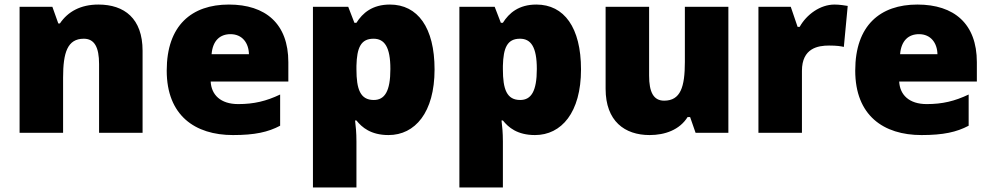

<svg xmlns="http://www.w3.org/2000/svg" viewBox="-20 -583 4351 843"><path d="M412 -563C334 -563 278 -532 243 -480H236L210 -553H66V0H257V-242C257 -352 276 -413 348 -413C395 -413 415 -375 415 -302V0H606V-360C606 -502 526 -563 412 -563Z M985 -563C822 -563 712 -472 712 -273C712 -76 836 10 1003 10C1099 10 1157 -3 1210 -31V-168C1149 -139 1095 -126 1026 -126C948 -126 908 -167 905 -225H1246V-310C1246 -479 1146 -563 985 -563ZM992 -433C1044 -433 1072 -394 1073 -345H909C914 -406 947 -433 992 -433Z M1692 -563C1615 -563 1572 -526 1545 -483H1536L1509 -553H1354V240H1545V38C1545 -1 1542 -29 1539 -54H1545C1569 -24 1608 10 1686 10C1802 10 1888 -89 1888 -278C1888 -462 1814 -563 1692 -563ZM1620 -413C1668 -413 1694 -377 1694 -280C1694 -182 1669 -144 1621 -144C1562 -144 1545 -191 1545 -279V-294C1547 -373 1564 -413 1620 -413Z M2335 -563C2258 -563 2215 -526 2188 -483H2179L2152 -553H1997V240H2188V38C2188 -1 2185 -29 2182 -54H2188C2212 -24 2251 10 2329 10C2445 10 2531 -89 2531 -278C2531 -462 2457 -563 2335 -563ZM2263 -413C2311 -413 2337 -377 2337 -280C2337 -182 2312 -144 2264 -144C2205 -144 2188 -191 2188 -279V-294C2190 -373 2207 -413 2263 -413Z M3178 -553H2987V-311C2987 -201 2968 -141 2896 -141C2849 -141 2830 -179 2830 -251V-553H2639V-193C2639 -51 2723 10 2832 10C2900 10 2964 -13 2999 -69H3010L3034 0H3178Z M3644 -563C3581 -563 3521 -519 3491 -465H3482L3452 -553H3310V0H3501V-272C3501 -372 3572 -383 3620 -383C3655 -383 3672 -380 3685 -377L3702 -557C3691 -559 3665 -563 3644 -563Z M4008 -563C3845 -563 3735 -472 3735 -273C3735 -76 3859 10 4026 10C4122 10 4180 -3 4233 -31V-168C4172 -139 4118 -126 4049 -126C3971 -126 3931 -167 3928 -225H4269V-310C4269 -479 4169 -563 4008 -563ZM4015 -433C4067 -433 4095 -394 4096 -345H3932C3937 -406 3970 -433 4015 -433Z"/></svg>

Font: Noto Sans Kannada Black
Style: Regular
Weight: 900
Designer: Jelle Bosma - Monotype Design Team
Foundry: Monotype Imaging Inc.
Version: Version 2.005